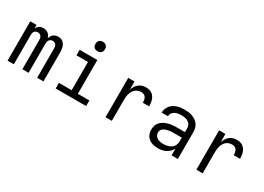

<svg xmlns="http://www.w3.org/2000/svg" viewBox="-12 -1461 3023 2196"><g transform="rotate(30 1500.0 -362.5)"><path d="M63 0V-520H146V-475Q152 -487 161 -497.5Q170 -508 181.5 -515Q193 -522 206.5 -525Q220 -528 234 -528Q234 -528 234 -528Q234 -528 234 -528Q251 -528 267 -523.5Q283 -519 296.5 -508.5Q310 -498 318.5 -483.5Q327 -469 333 -453Q338 -469 346.5 -483.5Q355 -498 367.5 -508Q380 -518 396.5 -523Q413 -528 429 -528Q429 -528 429 -528Q429 -528 429 -528Q446 -528 462.5 -523.5Q479 -519 492 -508.5Q505 -498 514 -483.5Q523 -469 528 -453Q533 -437 535 -420.5Q537 -404 537 -387V0H454V-387Q454 -400 451.5 -412.5Q449 -425 441.5 -434.5Q434 -444 422 -449.5Q410 -455 398 -455Q385 -455 373.5 -449.5Q362 -444 354.5 -434.5Q347 -425 344 -412.5Q341 -400 341 -387V0H259V-387Q259 -400 256 -412.5Q253 -425 245.5 -434.5Q238 -444 226.5 -449.5Q215 -455 202 -455Q190 -455 178 -449.5Q166 -444 158.5 -434.5Q151 -425 148.5 -412.5Q146 -400 146 -387V0Z M699 0V-74H867V-447H715V-520H949V-74H1101V0ZM900 -608Q887 -608 875 -611.5Q863 -615 854 -624Q845 -633 841.5 -645Q838 -657 838 -670Q838 -683 841.5 -695Q845 -707 854 -716Q863 -725 875 -729Q887 -733 900 -733Q913 -733 925 -729Q937 -725 946 -716Q955 -707 959 -695Q963 -683 963 -670Q963 -657 959 -645Q955 -633 946 -624Q937 -615 925 -611.5Q913 -608 900 -608Z M1357 0V-520H1440V-412Q1448 -436 1461.5 -458Q1475 -480 1494 -496Q1513 -512 1537.5 -520Q1562 -528 1587 -528Q1608 -528 1629 -523.5Q1650 -519 1667 -507Q1684 -495 1696.5 -477.5Q1709 -460 1715.5 -440Q1722 -420 1724.5 -399Q1727 -378 1727 -357H1644Q1644 -374 1641 -391.5Q1638 -409 1629 -424Q1620 -439 1604 -446.5Q1588 -454 1570 -454Q1549 -454 1529 -448Q1509 -442 1493 -428Q1477 -414 1466.5 -396Q1456 -378 1450 -358Q1444 -338 1442 -317Q1440 -296 1440 -276V0Z M2051 8Q2030 8 2008.5 5Q1987 2 1967 -6Q1947 -14 1930 -27.5Q1913 -41 1901.5 -59Q1890 -77 1885 -98Q1880 -119 1880 -141Q1880 -169 1889 -195.5Q1898 -222 1917 -242Q1936 -262 1960.5 -274.5Q1985 -287 2012 -294.5Q2039 -302 2066.5 -304.5Q2094 -307 2121 -307H2229V-355Q2229 -371 2225 -386Q2221 -401 2211 -413Q2201 -425 2187.5 -433.5Q2174 -442 2159.5 -446.5Q2145 -451 2129.5 -452.5Q2114 -454 2099 -454Q2077 -454 2055 -450.5Q2033 -447 2013.5 -436.5Q1994 -426 1981.5 -407.5Q1969 -389 1969 -367Q1969 -367 1969 -367Q1969 -367 1969 -367H1886Q1886 -367 1886 -367Q1886 -367 1886 -367Q1886 -392 1894.5 -416Q1903 -440 1918.5 -459.5Q1934 -479 1955 -492.5Q1976 -506 2000 -514Q2024 -522 2049 -525Q2074 -528 2099 -528Q2125 -528 2150.5 -525Q2176 -522 2200.5 -513Q2225 -504 2247 -489Q2269 -474 2284 -453Q2299 -432 2305.5 -406.5Q2312 -381 2312 -355V0H2229V-90Q2218 -66 2198.5 -46.5Q2179 -27 2155 -14.5Q2131 -2 2104.5 3Q2078 8 2051 8ZM2082 -65Q2100 -65 2118 -68Q2136 -71 2153 -77Q2170 -83 2185 -94Q2200 -105 2210.5 -120Q2221 -135 2225 -153Q2229 -171 2229 -189V-234H2121Q2105 -234 2088 -233Q2071 -232 2055 -228.5Q2039 -225 2023 -220Q2007 -215 1993 -205.5Q1979 -196 1971 -181Q1963 -166 1963 -150Q1963 -129 1974 -111Q1985 -93 2002.5 -82.5Q2020 -72 2040.5 -68.5Q2061 -65 2082 -65Z M2557 0V-520H2640V-412Q2648 -436 2661.5 -458Q2675 -480 2694 -496Q2713 -512 2737.5 -520Q2762 -528 2787 -528Q2808 -528 2829 -523.5Q2850 -519 2867 -507Q2884 -495 2896.5 -477.5Q2909 -460 2915.5 -440Q2922 -420 2924.5 -399Q2927 -378 2927 -357H2844Q2844 -374 2841 -391.5Q2838 -409 2829 -424Q2820 -439 2804 -446.5Q2788 -454 2770 -454Q2749 -454 2729 -448Q2709 -442 2693 -428Q2677 -414 2666.5 -396Q2656 -378 2650 -358Q2644 -338 2642 -317Q2640 -296 2640 -276V0Z"/></g></svg>

Font: Bmono
Style: Regular
Weight: 400
Monospace: yes
Designer: Belleve Invis
Foundry: Belleve Invis
Version: Version 11.2.2; ttfautohint (v1.8.2)